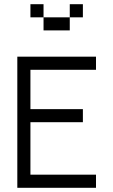

<svg xmlns="http://www.w3.org/2000/svg" viewBox="-20 -895 540 915"><path d="M437.5 0V-62.5H125Q125 -62.5 125 -312.5H375V-375H125V-562.5H437.5V-625H62.5Q62.5 -625 62.5 0ZM375 -812.5V-875H312.5V-812.5H187.5V-750H312.5V-812.5ZM187.5 -812.5V-875H125V-812.5Z"/></svg>

Font: BFUnifontExMono
Style: Regular
Weight: 500
Version: Version 15.0.06